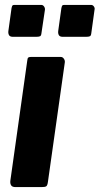

<svg xmlns="http://www.w3.org/2000/svg" viewBox="-20 -762 406 782"><path d="M175 -20Q173 -6 168 -3Q163 0 149 0H43Q30 0 25.5 -7Q21 -14 22 -25L91 -515Q92 -525 95 -527.5Q98 -530 105 -530H228Q235 -530 240 -523Q245 -516 244 -508ZM163 -722 149 -628Q148 -617 143.5 -614.5Q139 -612 126 -612H33Q21 -612 17 -618.5Q13 -625 14 -635L27 -729Q29 -738 31 -740Q33 -742 40 -742H148Q155 -742 159.5 -735.5Q164 -729 163 -722ZM365 -722 352 -628Q351 -617 346.5 -614.5Q342 -612 329 -612H236Q224 -612 220 -618.5Q216 -625 217 -635L230 -729Q232 -738 234 -740Q236 -742 243 -742H351Q358 -742 362.5 -735.5Q367 -729 365 -722Z"/></svg>

Font: Libre Franklin
Style: Bold Italic
Weight: 700
Italic angle: -8°
Designer: Pablo Impallari, Rodrigo Fuenzalida, Nhung Nguyen
Foundry: Impallari Type
Version: Version 3.000